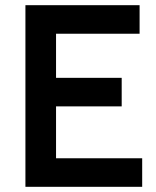

<svg xmlns="http://www.w3.org/2000/svg" viewBox="-20 -720 603 740"><path d="M78 -700H518V-590H196V-420H449V-310H196V-110H528V0H78Z"/></svg>

Font: Cabin SemiBold
Style: Regular
Weight: 600
Designer: Pablo Impallari
Foundry: Pablo Impallari. http://www.impallari.com Igino Marini. http://www.ikern.com
Version: Version 2.200